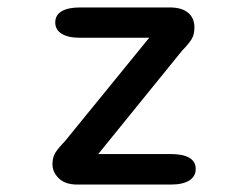

<svg xmlns="http://www.w3.org/2000/svg" viewBox="-20 -496 659 516"><path d="M121 -54.5Q121 -73.5 129 -86Q137 -98.5 154.5 -116.5L381 -394.5H195.5Q163 -394.5 145.8 -405.2Q128.5 -416 128.5 -435.5Q128.5 -455.5 145.8 -465.8Q163 -476 195.5 -476H436Q468.5 -476 485.5 -461.8Q502.5 -447.5 502.5 -422.5Q502.5 -403 495 -390.8Q487.5 -378.5 469.5 -360L244 -82H439Q471.5 -82 488.8 -72Q506 -62 506 -42Q506 -22 488.8 -11Q471.5 0 439 0H188Q155 0 138 -16.8Q121 -33.5 121 -54.5Z"/></svg>

Font: Sono Monospace Medium
Style: Regular
Weight: 500
Designer: Tyler Finck
Foundry: Tyler Finck
Version: Version 2.112